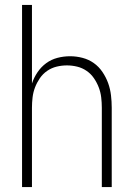

<svg xmlns="http://www.w3.org/2000/svg" viewBox="-20 -755 540 775"><path d="M69 0V-735H109V-418Q117 -442 131.5 -463.5Q146 -485 166.5 -500Q187 -515 212 -521.5Q237 -528 263 -528Q288 -528 313 -521.5Q338 -515 358.5 -500.5Q379 -486 393.5 -464.5Q408 -443 416.5 -419.5Q425 -396 428 -370.5Q431 -345 431 -320V0H391V-320Q391 -341 388.5 -362Q386 -383 378.5 -402.5Q371 -422 359 -439.5Q347 -457 329.5 -469Q312 -481 291.5 -486Q271 -491 250 -491Q229 -491 208.5 -486Q188 -481 170.5 -469Q153 -457 141 -439.5Q129 -422 121.5 -402.5Q114 -383 111.5 -362Q109 -341 109 -320V0Z"/></svg>

Font: Iosevka SS04 Extralight
Style: Regular
Weight: 200
Monospace: yes
Designer: Belleve Invis
Foundry: Belleve Invis
Version: Version 19.0.0; ttfautohint (v1.8.4)